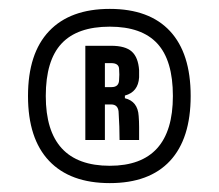

<svg xmlns="http://www.w3.org/2000/svg" viewBox="-20 -903 492 432"><path d="M227 -491Q138 -491 90.5 -541Q43 -591 43 -687Q43 -783 90.5 -833Q138 -883 227 -883Q316 -883 362.5 -833Q409 -783 409 -687Q409 -591 362.5 -541Q316 -491 227 -491ZM227 -530Q369 -530 369 -687Q369 -767 334 -805Q299 -843 227 -843Q154 -843 118.5 -805Q83 -767 83 -687Q83 -530 227 -530ZM172 -588V-800H230Q262 -800 276.5 -787Q291 -774 293 -745Q293 -737 293 -729Q291 -696 261 -688V-682Q290 -675 292 -642Q293 -630 293 -617Q293 -604 293 -588H249Q249 -602 248.5 -618Q248 -634 247 -648Q247 -668 230 -668H216V-588ZM216 -707H231Q248 -707 248 -724Q249 -735 248 -747Q248 -761 230 -761H216Z"/></svg>

Font: Big Shoulders Display ExtraBold
Style: Regular
Weight: 800
Designer: Patric King
Foundry: XO Type Co
Version: Version 1.000; ttfautohint (v1.8.2)